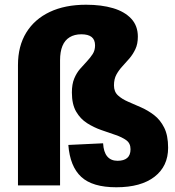

<svg xmlns="http://www.w3.org/2000/svg" viewBox="-20 -784 741 812"><path d="M472 8Q371 8 323.5 -36Q276 -80 269 -171L416 -178Q418 -141 433.5 -122.5Q449 -104 477 -104Q504 -104 518 -116Q532 -128 532 -153Q532 -178 514 -191Q496 -204 468 -213.5Q440 -223 408.5 -234Q377 -245 348.5 -263Q320 -281 302 -312Q284 -343 284 -393Q284 -428 294 -452Q304 -476 319 -493Q334 -510 348 -525Q362 -540 372 -555.5Q382 -571 382 -592Q382 -616 367.5 -627.5Q353 -639 324 -639Q295 -639 274.5 -626.5Q254 -614 244 -589.5Q234 -565 234 -529V0H56V-509Q56 -589 91 -646Q126 -703 190.5 -733.5Q255 -764 344 -764Q409 -764 458 -749.5Q507 -735 535 -705Q563 -675 563 -629Q563 -598 552.5 -576Q542 -554 527.5 -537Q513 -520 498 -504Q483 -488 472.5 -469Q462 -450 462 -423Q462 -396 479 -380.5Q496 -365 521.5 -354Q547 -343 576.5 -330Q606 -317 632 -297Q658 -277 674.5 -244Q691 -211 691 -159Q691 -81 633.5 -36.5Q576 8 472 8Z"/></svg>

Font: Pathway Extreme Condensed ExtraBold
Style: Regular
Weight: 800
Width: 3
Version: Version 1.001;gftools[0.9.26]